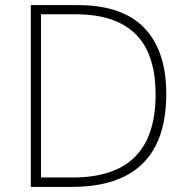

<svg xmlns="http://www.w3.org/2000/svg" viewBox="-20 -734 736 754"><path d="M633 -365Q633 -244 592 -163Q551 -82 468.5 -41Q386 0 261 0H101V-714H284Q461 -714 547 -624Q633 -534 633 -365ZM591 -363Q591 -466 558 -535.5Q525 -605 455 -641.5Q385 -678 275 -678H141V-37H265Q429 -37 510 -118Q591 -199 591 -363Z"/></svg>

Font: Noto Sans Hebrew Thin ExtraLight
Style: Regular
Weight: 250
Version: Version 3.001